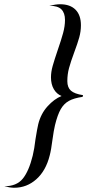

<svg xmlns="http://www.w3.org/2000/svg" viewBox="-75 -747 425 904"><path d="M79 -14Q87 -47 92 -91Q100 -141 105 -162Q117 -211 148.5 -246Q180 -281 215 -295Q192 -304 178.5 -327Q165 -350 165 -383Q165 -408 173 -436.5Q181 -465 197 -512Q213 -558 222 -591Q231 -624 231 -653Q231 -686 214 -703Q197 -720 157 -720Q189 -727 208 -727Q255 -727 280.5 -701.5Q306 -676 306 -628Q306 -599 298 -570.5Q290 -542 275 -502Q258 -456 250 -426.5Q242 -397 242 -365Q242 -335 259 -320Q276 -305 316 -299L314 -291Q273 -285 249.5 -272Q226 -259 211 -233Q196 -207 184 -158Q178 -133 172 -89Q166 -41 159 -15Q141 57 96 97Q51 137 -8 137Q-27 137 -55 130Q3 130 32 94.5Q61 59 79 -14Z"/></svg>

Font: Srisakdi
Style: Bold
Weight: 700
Designer: Cadson Demak Co.,Ltd.
Foundry: Cadson Demak Co.,Ltd.
Version: Version 1.000